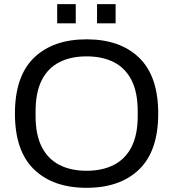

<svg xmlns="http://www.w3.org/2000/svg" viewBox="-20 -886 828 918"><path d="M393.8 12Q233.7 12 142.6 -76.1Q51.4 -164.3 51.4 -343Q51.4 -521.7 142.6 -609.9Q233.7 -698 393.8 -698Q554.3 -698 645.4 -609.9Q736.5 -521.7 736.5 -343Q736.5 -164.3 645.4 -76.1Q554.3 12 393.8 12ZM393.8 -69.5Q469.2 -69.5 524 -97.4Q578.9 -125.3 608.7 -183.2Q638.5 -241.2 638.5 -331.9V-353Q638.5 -444.8 608.7 -503Q578.9 -561.2 524 -588.8Q469.2 -616.5 393.8 -616.5Q318.8 -616.5 264.2 -588.8Q209.6 -561.2 179.8 -503Q150.1 -444.8 150.1 -353V-331.9Q150.1 -241.2 179.8 -183.2Q209.6 -125.3 264.2 -97.4Q318.8 -69.5 393.8 -69.5ZM253.4 -774.5V-866.2H342.2V-774.5ZM444 -774.5V-866.2H532.8V-774.5Z"/></svg>

Font: Archivo Variable SemiBold
Style: Regular
Weight: 600
Designer: Hector Gatti
Foundry: Omnibus-Type
Version: Version 2.001